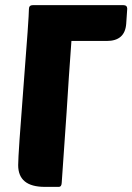

<svg xmlns="http://www.w3.org/2000/svg" viewBox="-20 -730 517 750"><path d="M240 -289 221 -15Q220 0 210 0H155Q51 0 51 -85Q51 -127 72 -395Q93 -663 93 -695Q93 -710 109 -710H461Q477 -710 477 -696L473 -637Q468 -570 397 -570H259L249 -429Z"/></svg>

Font: PoetsenOne
Style: Regular
Weight: 400
Designer: Rodrigo Fuenzalida, Pablo Impallari
Foundry: Pablo Impallari, Rodrigo Fuenzalida
Version: Version 1.000